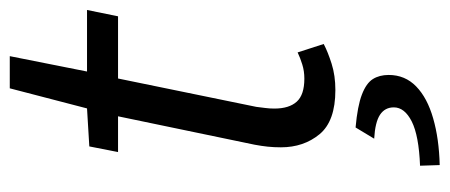

<svg xmlns="http://www.w3.org/2000/svg" viewBox="-278 -402 902 385"><g transform="rotate(-90 172.5 -210.0)"><path d="M183.9 12Q121.5 12 95.3 -19.8Q69.1 -51.6 69.1 -97.2Q69.1 -111 70.4 -123.5Q71.7 -135.9 74.3 -149.8L131.3 -423.8H59.6L70.9 -481.4L147.1 -486L187.4 -640.9H251.9L221.1 -486H344.5L331.8 -423.8H207.1L150.2 -146.5Q149.2 -137.5 148 -128.8Q146.8 -120.1 146.8 -110.4Q146.8 -80.7 160.7 -65.4Q174.5 -50.2 206.8 -50.2Q222 -50.2 235.3 -54.4Q248.7 -58.6 259.4 -63.7L276.3 -11.4Q260.3 -3 236.6 4.5Q212.9 12 183.9 12ZM33.5 221.2 32.2 181.8Q92.7 179.4 121 165.1Q149.2 150.8 149.2 129.2Q149.2 111.3 134.4 101.5Q119.6 91.7 86.4 89.8L108.9 52.5Q152.2 56.4 174.9 65.2Q197.6 73.9 205.9 87.1Q214.2 100.2 214.2 118.9Q214.2 151.7 191.1 174.1Q168.1 196.4 127.1 208.1Q86.2 219.9 33.5 221.2Z"/></g></svg>

Font: Source Sans Variable
Style: Italic
Weight: 200
Italic angle: -11°
Designer: Paul D. Hunt
Foundry: Adobe Systems Incorporated
Version: Version 3.006;hotconv 1.0.111;makeotfexe 2.5.65597